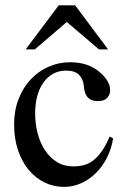

<svg xmlns="http://www.w3.org/2000/svg" viewBox="-20 -697 484 731"><path d="M410.6 -169.9Q404.3 -129.4 386.7 -95.5Q369.1 -61.5 344 -37.1Q318.8 -12.7 288.1 1Q257.3 14.6 224.1 14.6Q184.6 14.6 149.9 -2.2Q115.2 -19 89.4 -50Q63.5 -81.1 48.6 -125Q33.7 -168.9 33.7 -223.1Q33.7 -276.4 50.8 -320.1Q67.9 -363.8 96.9 -394.8Q126 -425.8 164.8 -442.9Q203.6 -460 247.1 -460Q314 -460 356 -425.3Q377 -408.2 388.2 -390.1Q399.4 -372.1 399.4 -353.5Q399.4 -336.4 387.9 -324.2Q376.5 -312 353.5 -312Q346.2 -312 337.4 -313.5Q328.6 -314.9 320.6 -320.6Q312.5 -326.2 306.6 -337.6Q300.8 -349.1 299.3 -369.1Q296.9 -395.5 281 -411.9Q265.1 -428.2 231.4 -428.2Q203.6 -428.2 181.6 -415.8Q159.7 -403.3 144.5 -381.6Q129.4 -359.9 121.6 -330.1Q113.8 -300.3 113.8 -265.6Q113.8 -226.1 123.3 -189.5Q132.8 -152.8 151.4 -124.8Q169.9 -96.7 196.8 -80.1Q223.6 -63.5 258.8 -63.5Q279.3 -63.5 298.1 -68.1Q316.9 -72.8 334 -85.4Q351.1 -98.1 366.9 -120.4Q382.8 -142.6 397.5 -177.2ZM356.9 -508.8 234.4 -613.3 112.3 -508.8H77.6L203.6 -676.8H266.1L391.6 -508.8Z"/></svg>

Font: Doulos SIL Eur
Style: Regular
Weight: 400
Designer: Walt Agee, Victor Gaultney, Peter Martin, Debbi Hosken, Becca Hirsbrunner
Foundry: SIL International
Version: Version 5.000